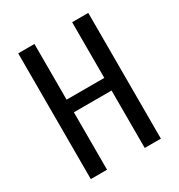

<svg xmlns="http://www.w3.org/2000/svg" viewBox="-167 -813 864 926"><g transform="rotate(-30 265.0 -350.0)"><path d="M69.8 0V-700.2H160.2V-390.1H370.1V-700.2H460V0H370.1V-319.8H160.2V0Z"/></g></svg>

Font: 
Style: .
Weight: 400
Designer: Jovanny Lemonad
Foundry: Jovanny Lemonad
Version: Version 1.002